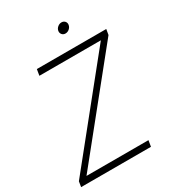

<svg xmlns="http://www.w3.org/2000/svg" viewBox="-211 -1007 1012 1123"><g transform="rotate(-30 295.5 -446.0)"><path d="M1 0 6.8 -36.1 530.3 -686H115.2L122.1 -727.5H590.8L584.5 -690.4L61 -41H479.5L472.7 0ZM371.6 -823.7Q357.4 -823.7 348.9 -833.7Q340.3 -843.8 342.3 -857.9Q344.7 -872.1 356.7 -882.1Q368.7 -892.1 382.8 -892.1Q397.5 -892.1 406 -882.1Q414.6 -872.1 412.1 -857.9Q409.7 -843.8 397.9 -833.7Q386.2 -823.7 371.6 -823.7Z"/></g></svg>

Font: Inter Display Extra Light
Style: Italic
Weight: 200
Italic angle: -9.39999°
Designer: Rasmus Andersson
Foundry: rsms
Version: Version 4.000;git-4fc901f